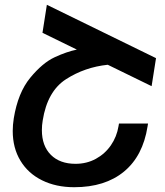

<svg xmlns="http://www.w3.org/2000/svg" viewBox="-20 -780 696 810"><path d="M160.2 -272Q156.7 -252 156.7 -231Q156.7 -164.6 194.6 -126.7Q232.4 -88.9 298.8 -88.9Q345.7 -88.9 384.3 -109.9Q422.9 -130.9 447.8 -167Q472.7 -203.1 480 -247.6L481.9 -258.8H604.5L602.5 -246.6Q583 -122.1 503.2 -56.2Q423.3 9.8 293 9.8Q216.3 9.8 157.5 -19.3Q98.6 -48.3 66.2 -102.1Q33.7 -155.8 33.7 -227.5Q33.7 -252.9 38.1 -280.8Q55.7 -388.7 107.4 -451.7Q159.2 -514.6 210.2 -538.3Q261.2 -562 304.2 -570.8L159.2 -641.6L177.7 -759.8L638.2 -534.7L619.6 -416.5L434.6 -506.8Q337.4 -496.6 258.5 -445.8Q179.7 -395 160.2 -272Z"/></svg>

Font: Mardoto Medium
Style: Italic
Weight: 500
Italic angle: -12°
Designer: Christian Robertson, Vahan Hovhannisyan
Foundry: Google
Version: Version 1.000